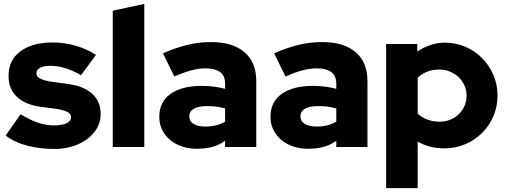

<svg xmlns="http://www.w3.org/2000/svg" viewBox="-20 -755 2601 986"><path d="M9 -59Q29 -86 47.5 -113.5Q66 -141 86 -168Q134 -139 175 -125Q216 -111 258 -111Q297 -111 321 -122Q345 -133 345 -153Q345 -168 332 -176.5Q319 -185 299 -190Q279 -195 254.5 -198Q230 -201 207 -204L186 -207Q108 -218 66 -258.5Q24 -299 24 -365Q24 -447 85.5 -492Q147 -537 252 -537Q310 -537 367.5 -520.5Q425 -504 473 -473Q453 -447 434.5 -421Q416 -395 396 -369Q354 -393 315 -405Q276 -417 236 -417Q205 -417 186 -407Q167 -397 167 -379Q167 -365 178.5 -356.5Q190 -348 210 -342.5Q230 -337 256.5 -333.5Q283 -330 313 -326L334 -323Q412 -312 454.5 -272.5Q497 -233 497 -169Q497 -130 478.5 -97.5Q460 -65 428 -41Q396 -17 352.5 -3.5Q309 10 259 10Q185 10 119.5 -7Q54 -24 9 -59Z M721 -735V0H559V-700Z M990 9Q949 9 914 -3Q879 -15 853.5 -36.5Q828 -58 813 -88Q798 -118 798 -155Q798 -232 856 -273Q914 -314 1016 -314Q1077 -314 1136 -299V-325Q1136 -367 1109.5 -385.5Q1083 -404 1035 -404Q1002 -404 963.5 -394Q925 -384 875 -362Q861 -392 846 -421.5Q831 -451 817 -481Q879 -509 940 -524Q1001 -539 1064 -539Q1175 -539 1235.5 -487Q1296 -435 1296 -339V0H1136V-32Q1104 -9 1068 0Q1032 9 990 9ZM952 -158Q952 -132 974.5 -118.5Q997 -105 1035 -105Q1092 -105 1136 -130V-198Q1095 -210 1051 -210H1040Q998 -210 975 -196.5Q952 -183 952 -158Z M1561 9Q1520 9 1485 -3Q1450 -15 1424.5 -36.5Q1399 -58 1384 -88Q1369 -118 1369 -155Q1369 -232 1427 -273Q1485 -314 1587 -314Q1648 -314 1707 -299V-325Q1707 -367 1680.5 -385.5Q1654 -404 1606 -404Q1573 -404 1534.5 -394Q1496 -384 1446 -362Q1432 -392 1417 -421.5Q1402 -451 1388 -481Q1450 -509 1511 -524Q1572 -539 1635 -539Q1746 -539 1806.5 -487Q1867 -435 1867 -339V0H1707V-32Q1675 -9 1639 0Q1603 9 1561 9ZM1523 -158Q1523 -132 1545.5 -118.5Q1568 -105 1606 -105Q1663 -105 1707 -130V-198Q1666 -210 1622 -210H1611Q1569 -210 1546 -196.5Q1523 -183 1523 -158Z M1963 211V-529H2123V-490Q2153 -511 2189.5 -523.5Q2226 -536 2265 -536Q2319 -536 2368 -515.5Q2417 -495 2454 -458.5Q2491 -422 2513 -372Q2535 -322 2535 -264Q2535 -209 2514.5 -160Q2494 -111 2457.5 -74Q2421 -37 2370.5 -15Q2320 7 2260 7Q2223 7 2188.5 -2Q2154 -11 2125 -28V211ZM2237 -398Q2170 -398 2125 -356V-171Q2147 -151 2176 -140.5Q2205 -130 2237 -130Q2266 -130 2291.5 -140Q2317 -150 2335.5 -168Q2354 -186 2365 -210.5Q2376 -235 2376 -264Q2376 -292 2365 -316.5Q2354 -341 2335 -359Q2316 -377 2290.5 -387.5Q2265 -398 2237 -398Z"/></svg>

Font: Rosa Sans Black
Style: Regular
Weight: 900
Designer: Pentagram / MCKL
Foundry: Pentagram / MCKL
Version: Version 1.005;September 16, 2019;FontCreator 11.5.0.2425 64-